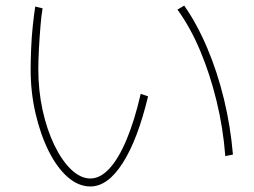

<svg xmlns="http://www.w3.org/2000/svg" viewBox="-20 -717 920 696"><path d="M91.1 -464.4Q91.1 -495.6 92.8 -538.9Q94.4 -582.2 98.9 -623.9Q103.3 -665.6 107.8 -693.3L134.4 -686.7Q130 -663.3 126.7 -622.2Q123.3 -581.1 121.1 -539.4Q118.9 -497.8 118.9 -465.6Q118.9 -388.9 134.4 -317.8Q150 -246.7 177.2 -190.6Q204.4 -134.4 238.3 -102.2Q272.2 -70 307.8 -70Q343.3 -70 376.7 -106.1Q410 -142.2 438.9 -211.1Q467.8 -280 490 -376.7L516.7 -367.8Q480 -213.3 425.6 -127.2Q371.1 -41.1 307.8 -41.1Q264.4 -41.1 225.6 -75Q186.7 -108.9 156.7 -168.9Q126.7 -228.9 108.9 -305.6Q91.1 -382.2 91.1 -464.4ZM796.7 -151.1Q788.9 -253.3 765 -351.1Q741.1 -448.9 705.6 -533.3Q670 -617.8 623.3 -682.2L647.8 -696.7Q694.4 -630 731.1 -543.3Q767.8 -456.7 791.7 -358.3Q815.6 -260 824.4 -156.7Z"/></svg>

Font: Paperlogy 1 Thin
Style: Regular
Weight: 250
Designer: redesigned by Lee Juim, glyphs from Gmarket Sans & Montserrat
Foundry: PT&
Version: Version 1.001